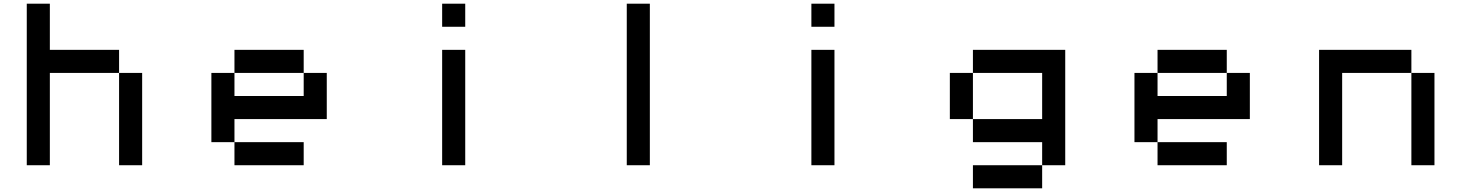

<svg xmlns="http://www.w3.org/2000/svg" viewBox="-20 -895 8040 1040"><path d="M625 -500H750V0H625ZM125 -875H250V-625H625V-500H250V0H125Z M1250 -125H1625V0H1250ZM1125 -500H1250V-375H1625V-500H1750V-250H1250V-125H1125ZM1250 -625H1625V-500H1250Z M2375 -625H2500V0H2375ZM2375 -875H2500V-750H2375Z M3375 -875H3500V0H3375Z M4375 -625H4500V0H4375ZM4375 -875H4500V-750H4375Z M5250 0H5625V125H5250ZM5250 -625H5750V0H5625V-125H5250V-250H5625V-500H5250ZM5125 -500H5250V-250H5125Z M6250 -125H6625V0H6250ZM6125 -500H6250V-375H6625V-500H6750V-250H6250V-125H6125ZM6250 -625H6625V-500H6250Z M7625 -500H7750V0H7625ZM7125 -625H7625V-500H7250V0H7125Z"/></svg>

Font: Pixel Operator Mono 8
Style: Regular
Weight: 400
Monospace: yes
Designer: Jayvee Enaguas (HarvettFox96)
Foundry: The Grandoplex Project
Version: Version 1.5.0 (October 25, 2015)